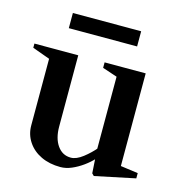

<svg xmlns="http://www.w3.org/2000/svg" viewBox="-113 -773 820 880"><g transform="rotate(15 296.5 -332.5)"><path d="M252 16Q200 16 160 -3Q120 -22 97 -56.5Q74 -91 74 -134V-462L85 -446L-9 -480V-500H199V-162Q199 -106 223 -72Q247 -38 287 -38Q313 -38 344 -62Q375 -86 400 -116L394 -98V-462L405 -447L324 -474V-500H519V-49L507 -62L602 -49V-24L411 16L401 6L396 -72L402 -65Q383 -44 357.5 -25.5Q332 -7 305 4.5Q278 16 252 16ZM125 -609V-681H449V-609Z"/></g></svg>

Font: Wittgenstein SemiBold
Style: Regular
Weight: 600
Designer: Jörg Drees
Foundry: Jörg Drees
Version: Version 1.500